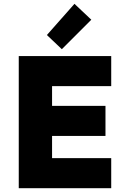

<svg xmlns="http://www.w3.org/2000/svg" viewBox="-20 -983 651 1003"><path d="M78 0V-690H561V-533H252V-430H531V-273H252V-157H561V0ZM225 -800 369 -963 457 -880 303 -726Z"/></svg>

Font: Oxanium ExtraLight ExtraBold
Style: Regular
Weight: 800
Version: Version 2.000